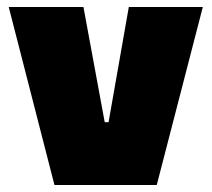

<svg xmlns="http://www.w3.org/2000/svg" viewBox="-20 -530 606 550"><path d="M136 0 5 -510H219L280 -180H291L349 -510H561L429 0Z"/></svg>

Font: Saira Black
Style: Regular
Weight: 900
Designer: Hector Gatti with collaboration of the Omnibus-Type team
Foundry: Omnibus-Type
Version: Version 1.100; ttfautohint (v1.8.3)